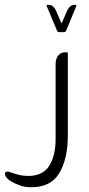

<svg xmlns="http://www.w3.org/2000/svg" viewBox="-105 -567 372 801"><path d="M208 -547Q216 -547 213 -541L171 -439Q168 -433 162 -433H142Q136 -433 133 -439L90 -541Q87 -547 95 -547Q109 -547 116.5 -540Q124 -533 129 -522L152 -469L175 -522Q180 -533 187.5 -540Q195 -547 208 -547ZM168 -349H173Q178 -349 178 -344V-2Q178 95 142.5 155Q107 215 23 214Q0 214 -20.5 207Q-41 200 -60 189Q-81 176 -84 161Q-87 149 -74 149Q-71 149 -68.5 149.5Q-66 150 -63 151Q-41 159 -24 163Q-7 167 17 167Q76 165 101.5 123Q127 81 127 13V-299Q127 -322 138 -335.5Q149 -349 168 -349Z"/></svg>

Font: Zain Light
Style: Regular
Weight: 300
Designer: Zain,Boutros
Foundry: Mobile Telecommunications Company (Zain), 2024
Version: Version 1.51; ttfautohint (v1.8.4)